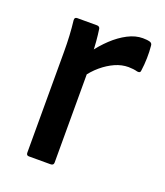

<svg xmlns="http://www.w3.org/2000/svg" viewBox="-101 -571 550 641"><g transform="rotate(20 174.0 -250.5)"><path d="M75 0Q66 0 66 -10V-369Q66 -398 64.5 -425.5Q63 -453 60 -478Q59 -489 69 -489H139Q148 -489 150 -481Q153 -461 155 -437.5Q157 -414 157 -395L163 -348V-10Q163 0 152 0ZM153 -310 148 -398Q168 -426 193 -449.5Q218 -473 245 -487Q272 -501 298 -501Q314 -501 324 -498Q332 -495 332 -486Q334 -466 333.5 -443Q333 -420 330 -399Q330 -388 318 -390Q311 -392 302.5 -393Q294 -394 286 -394Q262 -394 238.5 -383.5Q215 -373 193 -354.5Q171 -336 153 -310Z"/></g></svg>

Font: Sofia Sans Semi Condensed SemiBold
Style: Regular
Weight: 600
Designer: Botio Nikoltchev, Ani Petrova
Foundry: lettersoup
Version: Version 4.100